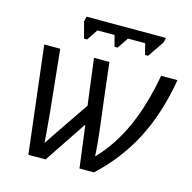

<svg xmlns="http://www.w3.org/2000/svg" viewBox="-105 -825 932 930"><g transform="rotate(15 360.5 -359.5)"><path d="M210.4 -694.3 216.3 -719.2H614.7L608.4 -694.3L553.2 -613.3H537.6L523.9 -668.5H437.5L400.4 -613.3H384.8L370.1 -668.5H284.2L247.6 -613.3H231.9ZM53.2 -536.1H133.3L166 -218.8L171.4 -156.2Q176.8 -100.6 177.7 -76.7H178.7L227.5 -149.9L332.5 -303.7L302.7 -536.1H379.9Q404.8 -322.3 417.5 -225.6Q428.2 -140.1 431.2 -76.7H432.1Q509.8 -157.2 560.8 -270Q611.8 -382.8 639.2 -536.1H721.2Q691.9 -363.8 624.8 -233.6Q557.6 -103.5 446.3 0H373.5L346.2 -210.4H344.2L203.6 0H117.2Z"/></g></svg>

Font: Viking Open Sans
Style: Italic
Weight: 400
Italic angle: -12°
Foundry: Ascender Corporation
Version: Version 2.000